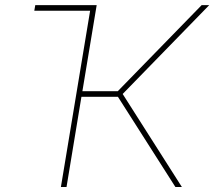

<svg xmlns="http://www.w3.org/2000/svg" viewBox="-20 -748 857 768"><path d="M357.9 -727.5 354 -705.1H117.2L121.1 -727.5ZM223.6 0 344.2 -727.5H366.7L309.6 -383.3H451.2L786.6 -727.5H816.9L470.7 -372.1L707.5 0H681.6L451.7 -360.8H305.7L246.1 0Z"/></svg>

Font: Inter 24pt Thin
Style: Italic
Weight: 250
Italic angle: -9.3988°
Version: Version 4.001;git-66647c0bb